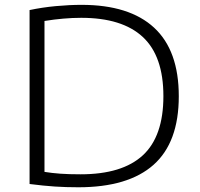

<svg xmlns="http://www.w3.org/2000/svg" viewBox="-20 -767 823 792"><path d="M303 5.5Q252.5 5.5 206.5 2.5Q160.5 -0.5 102 -8V-725.5Q154 -736.5 210.2 -741.8Q266.5 -747 316.5 -747Q513.5 -747 615.5 -653Q717.5 -559 717.5 -370Q717.5 -179.5 613.2 -87Q509 5.5 303 5.5ZM312.5 -48Q484 -48 569 -126.2Q654 -204.5 654 -370.5Q654 -535.5 569 -614.5Q484 -693.5 315 -693.5Q279 -693.5 241.5 -690.2Q204 -687 163.5 -680.5V-58Q194 -53 229 -50.5Q264 -48 312.5 -48Z"/></svg>

Font: Encode Sans Expanded Light
Style: Regular
Weight: 300
Width: 7
Designer: Multiple Designers
Foundry: Impallari Type
Version: Version 3.000; ttfautohint (v1.8.3) -l 8 -r 50 -G 200 -x 14 